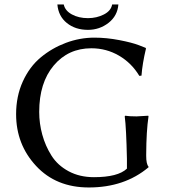

<svg xmlns="http://www.w3.org/2000/svg" viewBox="-20 -826 757 856"><path d="M507.8 -806.2Q503.9 -755.4 463.9 -724.1Q423.8 -692.9 372.1 -692.9Q315.9 -692.9 278.1 -723.4Q240.2 -753.9 235.8 -806.2H264.2Q270 -778.3 300.5 -761.7Q331.1 -745.1 372.1 -745.1Q411.1 -745.1 443.1 -761.5Q475.1 -777.8 480 -806.2ZM545.9 -117.2Q543 -255.4 536.1 -307.1L538.1 -310.1Q555.2 -307.1 588.9 -307.1L641.1 -310.1L642.1 -307.1Q632.3 -241.2 631.8 -137.2V-130.9Q631.8 -94.7 642.1 -83V-80.1Q535.2 9.8 376 9.8Q230 9.8 140.9 -86.2Q51.8 -182.1 51.8 -316.9Q51.8 -397 81.8 -462.9Q111.8 -528.8 161.9 -570.3Q211.9 -611.8 273.9 -635Q335.9 -658.2 400.9 -658.2Q455.1 -658.2 512 -647.2Q568.8 -636.2 599.1 -624.5L628.9 -612.8L630.9 -609.9Q614.7 -542 610.8 -488.8L601.1 -487.8Q566.9 -544.9 510.5 -577.9Q454.1 -610.8 387.2 -610.8Q284.2 -610.8 219.5 -533.9Q154.8 -457 154.8 -327.1Q154.8 -275.4 168.5 -225.6Q182.1 -175.8 209.5 -132.3Q236.8 -88.9 285.9 -62.5Q335 -36.1 398.9 -36.1Q505.9 -36.1 545.9 -74.2Z"/></svg>

Font: Biolilbert
Style: Regular
Weight: 400
Designer: Philipp H. Poll
Foundry: Philipp H. Poll
Version: Version 1.1.0